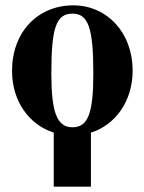

<svg xmlns="http://www.w3.org/2000/svg" viewBox="-20 -493 540 718"><path d="M251 -442C310 -442 329 -389 329 -218C329 -69 309 -17 251 -17C193 -17 172 -73 172 -218C172 -389 190 -442 251 -442ZM181 205H320V3C412 -26 476 -115 476 -229C476 -371 380 -473 254 -473C122 -473 25 -374 25 -228C25 -113 90 -26 181 3Z"/></svg>

Font: XITS Math
Style: Bold
Weight: 700
Designer: MicroPress Inc., with final additions and corrections provided by Coen Hoffman, Elsevier (retired)
Version: Version 1.302